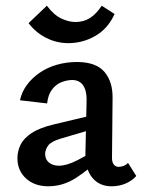

<svg xmlns="http://www.w3.org/2000/svg" viewBox="-20 -645 499 672"><path d="M370 7Q328 7 303 -23Q278 -53 279 -110L283 -287Q284 -315 278 -332Q272 -349 260.5 -357Q249 -365 233 -365Q215 -365 195.5 -357.5Q176 -350 162 -331.5Q148 -313 145 -283L50 -294Q56 -323 74 -347.5Q92 -372 119 -390.5Q146 -409 179.5 -418.5Q213 -428 249 -428Q316 -428 345.5 -393.5Q375 -359 374 -301L372 -92Q372 -77 378.5 -69Q385 -61 395 -61Q404 -61 413 -64.5Q422 -68 428 -75L457 -29Q443 -13 420.5 -3Q398 7 370 7ZM149 7Q101 7 71 -20.5Q41 -48 41 -91Q41 -116 52 -138.5Q63 -161 91 -179.5Q119 -198 170 -210L334 -249L339 -203L193 -160Q159 -150 148.5 -135.5Q138 -121 138 -106Q138 -87 151.5 -76Q165 -65 186 -65Q213 -65 249.5 -83.5Q286 -102 331 -129L337 -95Q293 -53 247 -23Q201 7 149 7ZM219 -494Q178 -494 141.5 -512.5Q105 -531 80 -564L144 -625Q169 -592 195 -580Q221 -568 244 -568Q273 -568 295 -582Q317 -596 336 -625L381 -596Q358 -545 314 -519.5Q270 -494 219 -494Z"/></svg>

Font: Ysabeau Office SemiBold
Style: Regular
Weight: 600
Designer: Christian Thalmann (Catharsis Fonts)
Version: Version 2.001;gftools[0.9.30]; featfreeze: tnum,lnum,ss02